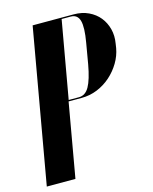

<svg xmlns="http://www.w3.org/2000/svg" viewBox="-124 -771 671 842"><g transform="rotate(-15 211.5 -349.5)"><path d="M292 -699Q330 -699 359.5 -685Q389 -671 408 -647.5Q427 -624 435 -593Q443 -562 437 -528L434 -508Q428 -474 409.5 -443Q391 -412 364 -388Q337 -364 303 -350Q269 -336 231 -336H172L113 0H-17L106 -699ZM313 -564Q325 -632 316.5 -662.5Q308 -693 277 -693H236L174 -342H221Q250 -342 267.5 -373Q285 -404 297 -471Z"/></g></svg>

Font: Moniqa Black Ita Display
Style: Italic
Weight: 900
Italic angle: -10°
Designer: Rajesh Rajput
Foundry: Rajesh Rajput
Version: Version 1.000